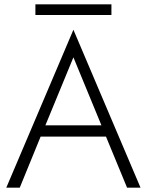

<svg xmlns="http://www.w3.org/2000/svg" viewBox="-20 -864 676 884"><path d="M143 -795V-844H493V-795ZM167 -235 71 0H9L318 -727L627 0H565L468 -235ZM189 -287H447L318 -600Z"/></svg>

Font: Renner* Light
Style: Light
Weight: 300
Version: Version 003.000 ; ttfautohint (v0.97) -l 8 -r 50 -G 200 -x 1